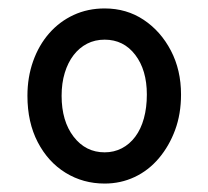

<svg xmlns="http://www.w3.org/2000/svg" viewBox="-20 -1045 494 455"><path d="M228 -610Q177 -610 135.5 -635.5Q94 -661 69.5 -708Q45 -755 45 -818Q45 -862 58.5 -900Q72 -938 96.5 -966Q121 -994 154.5 -1009.5Q188 -1025 228 -1025Q280 -1025 320.5 -998Q361 -971 385 -925Q409 -879 409 -821Q409 -775 395 -737Q381 -699 356.5 -670Q332 -641 299 -625.5Q266 -610 228 -610ZM228 -684Q250 -684 268.5 -693.5Q287 -703 300.5 -721Q314 -739 321 -764.5Q328 -790 328 -821Q328 -879 300.5 -915Q273 -951 228 -951Q205 -951 186.5 -941.5Q168 -932 154.5 -914.5Q141 -897 133.5 -872.5Q126 -848 126 -818Q126 -758 154.5 -721Q183 -684 228 -684Z"/></svg>

Font: Playwrite PE
Style: Regular
Weight: 400
Designer: Veronika Burian, José Scaglione
Foundry: TypeTogether
Version: Version 1.002